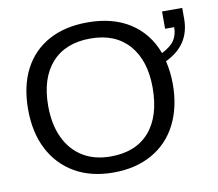

<svg xmlns="http://www.w3.org/2000/svg" viewBox="-78 -790 1013 892"><g transform="rotate(-10 428.5 -344.0)"><path d="M730 -347.2Q730 -239.7 689 -158.2Q647.5 -77.1 570.3 -33.7Q493.2 9.8 388.2 9.8Q282.7 9.8 206.3 -34.4Q129.9 -78.6 88.6 -158.7Q47.4 -238.8 47.4 -347.2Q47.4 -457.5 88.1 -535.9Q128.9 -614.3 205.3 -656.2Q281.7 -698.2 389.2 -698.2Q508.3 -698.2 589.4 -645.8Q670.4 -593.3 705.6 -497.6Q748.5 -519 765.4 -544.9Q782.2 -570.8 782.2 -606.4H739.3V-688H834.5V-636.2Q834.5 -576.2 806.4 -531.5Q778.3 -486.8 717.3 -457Q730 -403.8 730 -347.2ZM634.8 -347.2Q634.8 -475.6 570.6 -548.8Q506.3 -622.1 389.2 -622.1Q271 -622.1 206.5 -549.8Q142.1 -477.5 142.1 -347.2Q142.1 -261.2 171.4 -198Q200.7 -134.8 255.9 -100.3Q311 -65.9 388.2 -65.9Q507.3 -65.9 571 -139.4Q634.8 -212.9 634.8 -347.2Z"/></g></svg>

Font: Arimo
Style: Regular
Weight: 400
Designer: Steve Matteson
Foundry: Monotype Imaging Inc.
Version: Version 1.33